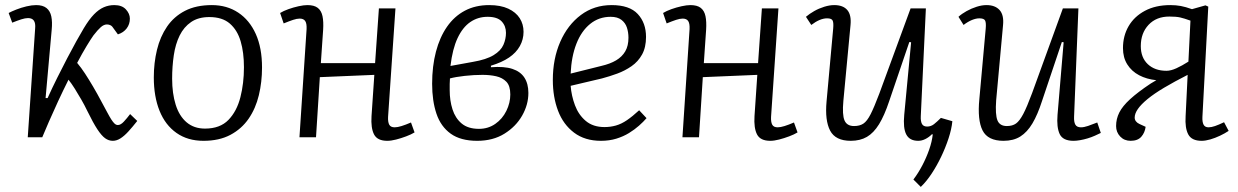

<svg xmlns="http://www.w3.org/2000/svg" viewBox="-20 -539 4861 754"><path d="M159 -154H167Q185 -194 205 -234Q225 -274 244 -310.5Q263 -347 280 -377.5Q297 -408 309 -428Q330 -463 349 -482.5Q368 -502 387.5 -510.5Q407 -519 429 -519Q459 -519 474.5 -502Q490 -485 490 -466Q490 -444 477.5 -427.5Q465 -411 443 -404L427 -426Q421 -436 414.5 -439.5Q408 -443 400 -443Q388 -443 376 -432.5Q364 -422 347 -400Q337 -386 320 -358Q303 -330 283 -292Q299 -273 314 -250Q329 -227 345.5 -199Q362 -171 380 -137Q392 -115 401 -98Q410 -81 417 -70Q424 -59 430 -53.5Q436 -48 443 -48Q454 -48 466.5 -61.5Q479 -75 491 -91L519 -64Q500 -40 484 -22.5Q468 -5 453 4.5Q438 14 423 14Q407 14 393 4Q379 -6 362.5 -31Q346 -56 323 -103Q312 -126 299 -148.5Q286 -171 273.5 -191Q261 -211 249 -226Q228 -184 208 -141Q188 -98 172 -61Q156 -24 146 0H89L118 -427Q120 -448 113 -458Q106 -468 90 -468Q79 -468 63.5 -463Q48 -458 28 -450L14 -488Q25 -494 44 -501.5Q63 -509 84 -514Q105 -519 122 -519Q148 -519 162.5 -507.5Q177 -496 181.5 -474.5Q186 -453 183 -422Z M779 14Q717 14 673 -17Q629 -48 606.5 -104Q584 -160 584 -235Q584 -292 596.5 -343.5Q609 -395 636 -434.5Q663 -474 706.5 -496.5Q750 -519 812 -519Q871 -519 915.5 -489.5Q960 -460 984.5 -405.5Q1009 -351 1009 -274Q1009 -217 996.5 -165Q984 -113 956.5 -73Q929 -33 885 -9.5Q841 14 779 14ZM785 -34Q844 -34 877 -68Q910 -102 924 -157Q938 -212 938 -275Q938 -333 925 -377Q912 -421 882.5 -446.5Q853 -472 802 -472Q759 -472 730.5 -452.5Q702 -433 685.5 -399.5Q669 -366 662.5 -322Q656 -278 656 -230Q656 -172 670 -127.5Q684 -83 713 -58.5Q742 -34 785 -34Z M1450 -245 1236 -236 1221 0H1156L1184 -425Q1185 -447 1178.5 -456.5Q1172 -466 1157 -466Q1146 -466 1131 -461Q1116 -456 1094 -447L1080 -488Q1093 -496 1112.5 -503Q1132 -510 1152.5 -514.5Q1173 -519 1187 -519Q1214 -519 1228 -508Q1242 -497 1246.5 -475.5Q1251 -454 1249 -422Q1247 -390 1244.5 -357Q1242 -324 1240 -291H1453L1468 -506H1533L1504 -80Q1503 -60 1508.5 -49.5Q1514 -39 1530 -39Q1541 -39 1557 -44Q1573 -49 1594 -58L1608 -19Q1595 -11 1575 -3.5Q1555 4 1535.5 9Q1516 14 1501 14Q1462 14 1449 -11Q1436 -36 1439 -83Z M1854 14Q1789 14 1750 -14Q1711 -42 1694 -92.5Q1677 -143 1677 -210Q1677 -279 1692 -336Q1707 -393 1735.5 -434Q1764 -475 1805.5 -497Q1847 -519 1901 -519Q1946 -519 1976 -505Q2006 -491 2021 -467.5Q2036 -444 2036 -414Q2036 -384 2021.5 -358Q2007 -332 1979 -313Q1951 -294 1908 -281V-275Q1960 -279 1992 -268.5Q2024 -258 2039.5 -234Q2055 -210 2055 -174Q2055 -128 2030.5 -85Q2006 -42 1961 -14Q1916 14 1854 14ZM1861 -33Q1897 -33 1925 -52.5Q1953 -72 1968.5 -103.5Q1984 -135 1984 -168Q1984 -202 1968.5 -218Q1953 -234 1928.5 -239.5Q1904 -245 1875 -245Q1841 -245 1805 -241Q1769 -237 1747 -231Q1746 -220 1746 -209Q1746 -198 1746 -185Q1746 -144 1757 -109.5Q1768 -75 1793 -54Q1818 -33 1861 -33ZM1749 -280 1837 -296Q1890 -305 1918.5 -322.5Q1947 -340 1957 -363Q1967 -386 1967 -410Q1967 -437 1950 -455Q1933 -473 1895 -473Q1857 -473 1827 -452.5Q1797 -432 1777 -389.5Q1757 -347 1749 -280Z M2382 -519Q2452 -519 2484.5 -484Q2517 -449 2517 -394Q2517 -353 2501.5 -325Q2486 -297 2460 -279Q2434 -261 2404 -250Q2374 -239 2344 -231L2221 -202Q2224 -163 2238 -125.5Q2252 -88 2280.5 -64Q2309 -40 2354 -40Q2377 -40 2398.5 -46Q2420 -52 2442 -67Q2464 -82 2490 -106L2519 -75Q2507 -61 2489.5 -45.5Q2472 -30 2450 -16.5Q2428 -3 2400.5 5.5Q2373 14 2340 14Q2277 14 2234.5 -18Q2192 -50 2171.5 -104Q2151 -158 2151 -225Q2151 -308 2180 -374.5Q2209 -441 2261 -480Q2313 -519 2382 -519ZM2448 -391Q2448 -412 2442 -430.5Q2436 -449 2420.5 -461Q2405 -473 2378 -473Q2332 -473 2297.5 -445Q2263 -417 2243.5 -367Q2224 -317 2221 -250L2341 -280Q2376 -288 2399.5 -302Q2423 -316 2435.5 -337.5Q2448 -359 2448 -391Z M2954 -245 2740 -236 2725 0H2660L2688 -425Q2689 -447 2682.5 -456.5Q2676 -466 2661 -466Q2650 -466 2635 -461Q2620 -456 2598 -447L2584 -488Q2597 -496 2616.5 -503Q2636 -510 2656.5 -514.5Q2677 -519 2691 -519Q2718 -519 2732 -508Q2746 -497 2750.5 -475.5Q2755 -454 2753 -422Q2751 -390 2748.5 -357Q2746 -324 2744 -291H2957L2972 -506H3037L3008 -80Q3007 -60 3012.5 -49.5Q3018 -39 3034 -39Q3045 -39 3061 -44Q3077 -49 3098 -58L3112 -19Q3099 -11 3079 -3.5Q3059 4 3039.5 9Q3020 14 3005 14Q2966 14 2953 -11Q2940 -36 2943 -83Z M3145 -473Q3159 -485 3177.5 -495.5Q3196 -506 3217 -512.5Q3238 -519 3256 -519Q3291 -519 3307.5 -499.5Q3324 -480 3320 -440L3292 -143Q3287 -88 3296.5 -66Q3306 -44 3334 -44Q3356 -44 3370.5 -53.5Q3385 -63 3399 -90.5Q3413 -118 3433 -171L3556 -506H3616L3596 -83Q3595 -63 3600.5 -52.5Q3606 -42 3621 -42Q3636 -42 3648 -51.5Q3660 -61 3675 -76L3720 -63Q3717 -32 3705 4.5Q3693 41 3676 76.5Q3659 112 3638.5 143Q3618 174 3596 195L3567 166Q3586 141 3602 110.5Q3618 80 3629 48.5Q3640 17 3643 -11L3640 -12Q3628 0 3614 7Q3600 14 3586 14Q3552 14 3539 -11Q3526 -36 3531 -88L3558 -373L3551 -374L3472 -142Q3453 -85 3432 -51Q3411 -17 3384.5 -1.5Q3358 14 3321 14Q3261 14 3240 -26Q3219 -66 3226 -141L3252 -427Q3254 -449 3250 -458Q3246 -467 3228 -467Q3214 -467 3198.5 -460.5Q3183 -454 3166 -441Z M3744 -473Q3757 -485 3776 -495.5Q3795 -506 3815.5 -512.5Q3836 -519 3854 -519Q3888 -519 3905.5 -499.5Q3923 -480 3919 -440L3892 -145Q3888 -89 3897 -66.5Q3906 -44 3934 -44Q3956 -44 3970 -54Q3984 -64 3998.5 -91.5Q4013 -119 4033 -173L4154 -506H4215L4198 -81Q4197 -60 4203 -49.5Q4209 -39 4225 -39Q4237 -39 4253 -44.5Q4269 -50 4289 -58L4303 -17Q4293 -12 4279.5 -6Q4266 0 4251 4.5Q4236 9 4221.5 11.5Q4207 14 4196 14Q4154 14 4141.5 -12.5Q4129 -39 4133 -88L4157 -373L4150 -374L4072 -142Q4055 -89 4034.5 -54.5Q4014 -20 3987 -3Q3960 14 3921 14Q3859 14 3838.5 -27Q3818 -68 3826 -150L3851 -427Q3853 -450 3848.5 -458.5Q3844 -467 3826 -467Q3813 -467 3797 -460.5Q3781 -454 3764 -441Z M4644 -245Q4591 -218 4551.5 -194.5Q4512 -171 4486.5 -150Q4461 -129 4448.5 -111Q4436 -93 4436 -77Q4436 -69 4441 -62.5Q4446 -56 4455 -52L4479 -41Q4476 -18 4462 -2Q4448 14 4420 14Q4395 14 4379 -3Q4363 -20 4363 -44Q4363 -72 4375.5 -97Q4388 -122 4418 -149.5Q4448 -177 4499 -211L4521 -224Q4483 -228 4453.5 -243.5Q4424 -259 4407 -286Q4390 -313 4390 -350Q4390 -398 4412 -436Q4434 -474 4476 -496.5Q4518 -519 4576 -519Q4598 -519 4617 -515.5Q4636 -512 4661 -503L4714 -518L4725 -513L4702 -80Q4701 -60 4706.5 -49.5Q4712 -39 4726 -39Q4737 -39 4751.5 -44Q4766 -49 4787 -59L4805 -25Q4790 -15 4771 -6Q4752 3 4733 8.5Q4714 14 4699 14Q4660 14 4646.5 -11Q4633 -36 4636 -83ZM4655 -458Q4630 -467 4614.5 -470.5Q4599 -474 4572 -474Q4521 -474 4490.5 -441.5Q4460 -409 4460 -358Q4460 -313 4487.5 -287Q4515 -261 4561 -261Q4578 -261 4600 -271Q4622 -281 4647 -297Z"/></svg>

Font: Literata Light
Style: Italic
Weight: 300
Italic angle: -2°
Designer: Latin by Veronika Burian and Jose Scaglione. Greek by Irene Vlachou. Cyrillic by Vera Evstafieva
Foundry: TypeTogether
Version: Version 3.103;gftools[0.9.29]